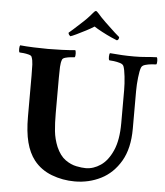

<svg xmlns="http://www.w3.org/2000/svg" viewBox="-58 -901 828 961"><g transform="rotate(5 356.5 -420.5)"><path d="M502 -713Q496 -715 473.5 -725Q451 -735 425.5 -748.5Q400 -762 385 -772Q370 -762 345 -749Q320 -736 298 -725.5Q276 -715 268 -713Q265 -715 261.5 -719.5Q258 -724 258 -730Q264 -735 280.5 -749.5Q297 -764 328 -793Q346 -810 356 -821.5Q366 -833 372 -840Q380 -850 385 -850Q388 -850 391 -847Q394 -844 398 -840Q407 -830 415.5 -820.5Q424 -811 439 -797Q472 -765 489 -750Q506 -735 512 -730Q512 -716 502 -713ZM162 -640Q193 -640 232 -641.5Q271 -643 299 -646Q302 -642 302.5 -628.5Q303 -615 299 -610Q293 -610 279 -608.5Q265 -607 252.5 -603.5Q240 -600 237 -593Q231 -578 230 -555.5Q229 -533 229 -501V-322Q229 -273 233 -233.5Q237 -194 253 -155Q272 -112 299.5 -92.5Q327 -73 355 -67.5Q383 -62 402 -62Q441 -62 477 -86.5Q513 -111 536.5 -164Q560 -217 560 -302V-468Q560 -500 556 -536Q552 -572 546 -587Q542 -597 527 -601.5Q512 -606 496 -608Q480 -610 473 -610Q469 -615 469.5 -628.5Q470 -642 473 -646Q508 -643 534.5 -641.5Q561 -640 595 -640Q627 -640 653 -642.5Q679 -645 709 -646Q712 -642 712.5 -628.5Q713 -615 709 -610Q703 -610 686 -608.5Q669 -607 653.5 -602.5Q638 -598 634 -587Q628 -572 624 -536.5Q620 -501 620 -469V-279Q620 -180 582.5 -116Q545 -52 484.5 -21.5Q424 9 353 9Q292 9 237 -12Q182 -33 147 -77Q119 -113 105.5 -165.5Q92 -218 92 -294V-501Q92 -533 91 -555.5Q90 -578 84 -593Q82 -600 69 -603.5Q56 -607 42.5 -608.5Q29 -610 22 -610Q18 -615 18.5 -628.5Q19 -642 22 -646Q51 -643 91 -641.5Q131 -640 162 -640Z"/></g></svg>

Font: Amiri
Style: Bold
Weight: 700
Designer: Khaled Hosny
Version: Version 0.113